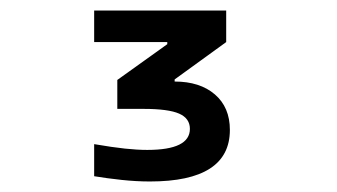

<svg xmlns="http://www.w3.org/2000/svg" viewBox="-20 -750 640 365"><path d="M265 -405Q239 -405 211 -408Q183 -411 159 -415V-476Q194 -470 217.5 -467.5Q241 -465 260 -465Q341 -465 341 -505Q341 -525 320.5 -534Q300 -543 253 -543H203V-598L298 -666V-670H159V-730H410V-670L312 -599V-595Q360 -595 388.5 -570.5Q417 -546 417 -503Q417 -405 265 -405Z"/></svg>

Font: M PLUS Code Latin Expanded
Style: Regular
Weight: 400
Width: 7
Designer: Coji Morishita
Foundry: UNDERFOREST DESIGN
Version: Version 1.002; ttfautohint (v1.8.3)